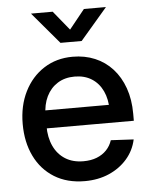

<svg xmlns="http://www.w3.org/2000/svg" viewBox="-53 -780 660 837"><g transform="rotate(-5 277.0 -362.0)"><path d="M284.7 11.7Q207.5 11.7 151.6 -22.9Q95.7 -57.6 65.9 -118.9Q36.1 -180.2 36.1 -259.8Q36.1 -339.4 66.9 -401.1Q97.7 -462.9 152.3 -498Q207 -533.2 278.3 -533.2Q331.5 -533.2 375.7 -514.6Q419.9 -496.1 452.1 -460.7Q484.4 -425.3 502.2 -375.2Q520 -325.2 520 -262.7V-231.9H85.4V-310.5H465.8L418.9 -286.1Q418.9 -335 402.1 -370.8Q385.3 -406.7 354 -426.5Q322.8 -446.3 279.3 -446.3Q236.3 -446.3 204.8 -426.5Q173.3 -406.7 156 -371.3Q138.7 -335.9 138.7 -289.1V-242.2Q138.7 -191.9 156.2 -154.3Q173.8 -116.7 206.8 -95.9Q239.7 -75.2 286.1 -75.2Q319.3 -75.2 344.7 -85.2Q370.1 -95.2 387.5 -113.5Q404.8 -131.8 412.6 -156.2L512.2 -150.9Q502 -103 470.2 -66.4Q438.5 -29.8 390.9 -9Q343.3 11.7 284.7 11.7ZM209 -736.3 277.8 -651.9 345.7 -736.3H441.4V-735.4L323.7 -598.1H231L114.7 -735.4V-736.3Z"/></g></svg>

Font: Inter 28pt Medium
Style: Regular
Weight: 500
Designer: Rasmus Andersson
Foundry: rsms
Version: Version 4.001;git-66647c0bb